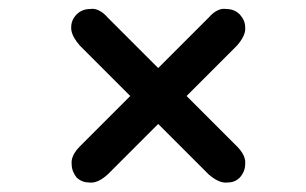

<svg xmlns="http://www.w3.org/2000/svg" viewBox="-20 -525 680 426"><path d="M331 -250 443 -138C467 -117 481 -120 484 -120C495 -120 504 -123 512 -131C520 -140 524 -150 524 -161C524 -164 527 -179 506 -200L394 -312L506 -424C527 -448 524 -462 524 -464C524 -475 520 -484 512 -493C504 -501 494 -505 482 -505C480 -505 464 -510 443 -486L331 -374L219 -486C198 -510 182 -505 180 -505C168 -505 158 -501 150 -493C142 -485 138 -475 138 -465C138 -462 136 -448 157 -424L269 -312L157 -200C136 -179 139 -164 139 -161C139 -150 143 -140 150 -131C159 -123 168 -120 179 -120C182 -120 196 -117 219 -138Z"/></svg>

Font: Dongle
Style: Regular
Weight: 400
Designer: Yanghee Ryu
Foundry: Yanghee Ryu
Version: Version 2.000